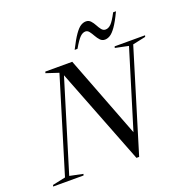

<svg xmlns="http://www.w3.org/2000/svg" viewBox="-196 -1080 1211 1240"><g transform="rotate(-20 409.0 -460.0)"><path d="M763 -686 550.5 10H532L274.5 -651.5L84 -29L175 -10L172 0H-37L-34 -10L55 -29L252.5 -676.5L166.5 -705L169.5 -715H354.5L570.5 -152.5L734 -686L643 -705L646 -715H855L852 -705ZM731.5 -925Q702 -862.5 679.2 -830.5Q656.5 -798.5 638.2 -787.8Q620 -777 603 -777Q583.5 -777 570.5 -791Q557.5 -805 547.2 -823.5Q537 -842 526.2 -856Q515.5 -870 501 -870Q482 -870 463.5 -852Q445 -834 415 -782H395.5Q427 -844.5 449.5 -876.2Q472 -908 490 -919Q508 -930 526 -930Q545.5 -930 558.2 -916Q571 -902 580.8 -883.5Q590.5 -865 601.5 -851Q612.5 -837 629 -837Q648.5 -837 666.8 -855Q685 -873 712 -925Z"/></g></svg>

Font: Newsreader 72pt
Style: Italic
Weight: 400
Italic angle: -17°
Designer: Hugues Gentile
Foundry: Production Type
Version: Version 1.003; ttfautohint (v1.8.3)